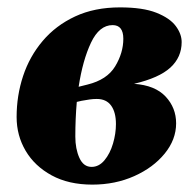

<svg xmlns="http://www.w3.org/2000/svg" viewBox="-20 -490 522 520"><path d="M457 -156Q457 -112 426 -74Q395 -36 343.5 -13Q292 10 230 10Q166 10 120 -15Q74 -40 49.5 -81.5Q25 -123 25 -173Q25 -231 42.5 -284Q60 -337 95.5 -379Q131 -421 183.5 -445.5Q236 -470 305 -470Q367 -470 403.5 -455.5Q440 -441 456 -419.5Q472 -398 472 -376Q472 -335 441.5 -307Q411 -279 343 -263Q400 -259 428.5 -228.5Q457 -198 457 -156ZM285 -422Q249 -422 226.5 -374.5Q204 -327 193 -255L217 -261Q270 -274 292 -310.5Q314 -347 314 -385Q314 -422 285 -422ZM228 -38Q248 -38 263 -56Q278 -74 286 -101Q294 -128 294 -154Q294 -186 281 -204Q268 -222 242 -222Q232 -222 222 -220.5Q212 -219 201 -217L188 -214Q184 -169 184 -120Q184 -87 195 -62.5Q206 -38 228 -38Z"/></svg>

Font: Spectral ExtraBold
Style: Italic
Weight: 800
Italic angle: -10°
Designer: Jean-Baptiste Levee
Foundry: Production Type
Version: Version 2.001